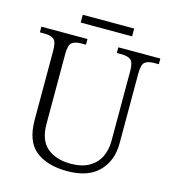

<svg xmlns="http://www.w3.org/2000/svg" viewBox="-122 -936 944 1046"><g transform="rotate(15 350.0 -412.5)"><path d="M352 10Q240 10 175 -41.5Q110 -93 110 -215V-605Q110 -655 92.5 -668.5Q75 -682 40 -682H14V-714H274V-682H248Q213 -682 195.5 -668.5Q178 -655 178 -603V-210Q178 -117 228 -75.5Q278 -34 360 -34Q423 -34 464 -57.5Q505 -81 524.5 -121Q544 -161 544 -212V-605Q544 -655 526.5 -668.5Q509 -682 474 -682H448V-714H685V-682H660Q624 -682 607 -668.5Q590 -655 590 -603V-210Q590 -112 530 -51Q470 10 352 10ZM215 -791V-835H505V-791Z"/></g></svg>

Font: Noto Serif Gurmukhi Light
Style: Regular
Weight: 300
Designer: Vaibhav Singh and the Monotype Design Team
Foundry: Monotype Imaging Inc.
Version: Version 2.004; ttfautohint (v1.8.4.7-5d5b)